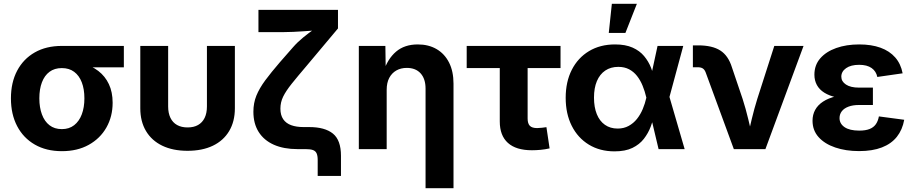

<svg xmlns="http://www.w3.org/2000/svg" viewBox="-20 -779 4778 1003"><path d="M303.2 10.7Q221.7 10.7 161.9 -23.7Q102.1 -58.1 69.6 -120.1Q37.1 -182.1 37.1 -265.1Q37.1 -348.1 69.6 -409.7Q102.1 -471.2 161.6 -505.1Q221.2 -539.1 302.7 -539.1H627V-427.2H393.6L302.7 -423.3Q264.6 -423.3 238.5 -403.8Q212.4 -384.3 199 -348.9Q185.5 -313.5 185.5 -265.1Q185.5 -217.8 199 -181.4Q212.4 -145 238.5 -124.8Q264.6 -104.5 303.2 -104.5Q341.3 -104.5 367.4 -125Q393.6 -145.5 407.2 -181.6Q420.9 -217.8 420.9 -265.1Q420.9 -313.5 407.2 -348.9Q393.6 -384.3 367.4 -403.8Q341.3 -423.3 303.2 -423.3V-462.9Q360.8 -462.9 409.4 -449.2Q458 -435.5 493.7 -408.2Q529.3 -380.9 548.8 -339.4Q568.4 -297.9 568.4 -242.2Q568.4 -170.4 535.9 -113Q503.4 -55.7 443.8 -22.5Q384.3 10.7 303.2 10.7Z M959.5 8.8Q883.3 8.8 827.9 -17.8Q772.5 -44.4 742.7 -94.5Q712.9 -144.5 712.9 -213.4V-539.1H858.4V-222.7Q858.4 -188 870.4 -163.3Q882.3 -138.7 905 -126Q927.7 -113.3 960 -113.3Q992.2 -113.3 1014.6 -126Q1037.1 -138.7 1049.1 -163.3Q1061 -188 1061 -222.7V-539.1H1207V-213.4Q1207 -144.5 1177.2 -94.5Q1147.5 -44.4 1092 -17.8Q1036.6 8.8 959.5 8.8Z M1639.6 140.1V56.6Q1639.6 34.7 1634 22.2Q1628.4 9.8 1615 4.9Q1601.6 0 1577.1 0H1534.7Q1462.4 0 1410.6 -22.9Q1358.9 -45.9 1331.3 -89.6Q1303.7 -133.3 1303.7 -195.3Q1303.7 -240.7 1319.3 -279.3Q1335 -317.9 1365.7 -359.4Q1396.5 -400.9 1441.9 -453.6L1510.3 -531.7Q1534.2 -559.1 1563.5 -583Q1592.8 -606.9 1620.8 -626.5Q1648.9 -646 1668.9 -659.2L1657.2 -623Q1639.2 -621.1 1615 -619.1Q1590.8 -617.2 1564.2 -615.5Q1537.6 -613.8 1512 -612.5Q1486.3 -611.3 1464.8 -611.3H1330.1V-727.5H1745.6V-630.4L1582.5 -436Q1534.2 -379.4 1503.9 -341.6Q1473.6 -303.7 1459.2 -274.2Q1444.8 -244.6 1444.8 -211.4Q1444.8 -177.7 1459.5 -156.2Q1474.1 -134.8 1501.2 -125Q1528.3 -115.2 1565.9 -115.2H1595.2Q1677.2 -115.2 1719.2 -81.1Q1761.2 -46.9 1761.2 34.7V140.1Z M2000 -309.6V0H1854.5V-539.1H1993.2L1995.1 -403.3H1982.9Q2004.9 -471.7 2049.1 -509.3Q2093.3 -546.9 2162.6 -546.9Q2218.8 -546.9 2260.7 -522.5Q2302.7 -498 2325.9 -452.1Q2349.1 -406.2 2349.1 -341.8V204.1H2203.1V-315.9Q2203.1 -367.2 2177.2 -395.8Q2151.4 -424.3 2105 -424.3Q2074.2 -424.3 2050.5 -410.9Q2026.9 -397.5 2013.4 -372.1Q2000 -346.7 2000 -309.6Z M2758.8 5.9Q2675.8 5.9 2633.3 -32.5Q2590.8 -70.8 2590.8 -144.5V-423.3H2418V-539.1H2908.2V-423.3H2736.3V-159.7Q2736.3 -133.8 2747.8 -121.8Q2759.3 -109.9 2786.1 -109.9Q2795.9 -109.9 2810.8 -111.6Q2825.7 -113.3 2834.5 -114.7L2851.1 -3.9Q2827.6 1.5 2804.2 3.7Q2780.8 5.9 2758.8 5.9Z M3190.4 11.7Q3113.8 11.7 3056.2 -23.4Q2998.5 -58.6 2966.8 -121.6Q2935.1 -184.6 2935.1 -268.1Q2935.1 -351.6 2967 -414.3Q2999 -477.1 3057.1 -512Q3115.2 -546.9 3192.9 -546.9Q3247.6 -546.9 3284.7 -530.3Q3321.8 -513.7 3344.7 -486.1Q3367.7 -458.5 3380.9 -425.3Q3394 -392.1 3400.9 -359.9H3443.8L3476.6 -274.9L3556.6 0H3420.4L3356 -271Q3348.6 -302.7 3336.9 -331.3Q3325.2 -359.9 3307.9 -382.1Q3290.5 -404.3 3266.4 -417Q3242.2 -429.7 3210 -429.7Q3170.4 -429.7 3141.8 -410.4Q3113.3 -391.1 3098.1 -355.2Q3083 -319.3 3083 -269Q3083 -218.8 3097.7 -182.6Q3112.3 -146.5 3140.1 -127Q3168 -107.4 3206.5 -107.4Q3238.8 -107.4 3263.9 -121.1Q3289.1 -134.8 3307.4 -157.7Q3325.7 -180.7 3337.6 -209.2Q3349.6 -237.8 3356.4 -268.1L3415 -539.1H3549.3L3476.1 -268.1L3443.4 -184.6H3400.4Q3392.1 -151.9 3379.2 -117.4Q3366.2 -83 3343.5 -53.7Q3320.8 -24.4 3283.7 -6.3Q3246.6 11.7 3190.4 11.7ZM3160.2 -606.9 3176.3 -759.3H3307.1L3247.1 -606.9Z M3813.5 0 3666.5 -400.4Q3661.1 -415 3651.4 -421.4Q3641.6 -427.7 3625 -427.7H3599.6V-542H3627Q3701.2 -542 3742.9 -515.1Q3784.7 -488.3 3803.7 -426.8L3859.4 -262.2Q3876 -210.4 3888.4 -158.4Q3900.9 -106.4 3914.1 -50.8H3882.3Q3895 -106.4 3907.5 -158.4Q3919.9 -210.4 3936 -262.2L4024.9 -539.1H4177.7L3978.5 0Z M4467.8 10.3Q4398.4 10.3 4343.3 -8.5Q4288.1 -27.3 4256.3 -62.7Q4224.6 -98.1 4224.6 -148.4Q4224.6 -179.7 4238.3 -204.8Q4252 -230 4279.3 -248Q4306.6 -266.1 4347.4 -275.9Q4388.2 -285.6 4442.4 -285.6H4540V-230.5H4466.8Q4435.1 -230.5 4412.4 -221.9Q4389.6 -213.4 4377.7 -198Q4365.7 -182.6 4365.7 -162.1Q4365.7 -132.8 4392.1 -114.7Q4418.5 -96.7 4468.8 -96.7Q4501.5 -96.7 4522.5 -105Q4543.5 -113.3 4555.2 -129.9Q4566.9 -146.5 4571.3 -170.9L4703.6 -153.3Q4694.3 -101.1 4665.3 -64.5Q4636.2 -27.8 4586.9 -8.8Q4537.6 10.3 4467.8 10.3ZM4443.8 -261.2Q4391.1 -261.2 4351.8 -269.8Q4312.5 -278.3 4286.4 -294.7Q4260.3 -311 4247.3 -335Q4234.4 -358.9 4234.4 -388.7Q4234.4 -439 4264.9 -474.1Q4295.4 -509.3 4348.4 -528.1Q4401.4 -546.9 4468.3 -546.9Q4532.2 -546.9 4579.6 -529.8Q4627 -512.7 4656.5 -479Q4686 -445.3 4695.3 -396L4563 -377Q4557.1 -406.7 4533.2 -423.6Q4509.3 -440.4 4468.3 -440.4Q4424.8 -440.4 4399.9 -422.9Q4375 -405.3 4375 -378.4Q4375 -353.5 4399.2 -337.4Q4423.3 -321.3 4467.3 -321.3H4540V-261.2Z"/></svg>

Font: Inter 18pt
Style: Bold
Weight: 700
Designer: Rasmus Andersson
Foundry: rsms
Version: Version 4.001;git-66647c0bb